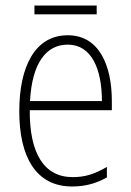

<svg xmlns="http://www.w3.org/2000/svg" viewBox="-20 -667 475 697"><path d="M331 -647H105V-615H331ZM226 -539C108 -539 50 -427 50 -263C50 -98 110 10 242 10C291 10 331 -2 368 -23V-61C324 -35 288 -24 244 -24C140 -24 87 -110 88 -267H386V-300C386 -428 341 -539 226 -539ZM226 -505C313 -505 350 -415 350 -300H89C96 -437 147 -505 226 -505Z"/></svg>

Font: Noto Sans Devanagari Condensed ExtraLight
Style: Regular
Weight: 200
Width: 3
Designer: Jelle Bosma - Monotype Design Team
Foundry: Monotype Imaging Inc.
Version: Version 2.004